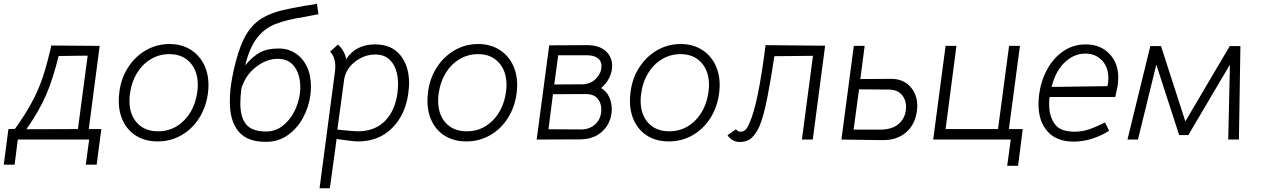

<svg xmlns="http://www.w3.org/2000/svg" viewBox="-72 -745 6736 1025"><path d="M386 134 404 0H23L6 134H-52L-27 -56L8 -57Q66 -138 101 -204.5Q136 -271 158 -338Q180 -405 202 -502L460 -500L402 -56H469L444 134ZM69 -55 344 -56 396 -448 241 -446Q211 -324 174.5 -239Q138 -154 69 -55Z M562 -207Q562 -228 565 -252Q574 -327 612 -385.5Q650 -444 707.5 -477Q765 -510 833 -510Q895 -510 942 -482Q989 -454 1015 -404.5Q1041 -355 1041 -290Q1041 -270 1038 -247Q1028 -172 990.5 -113.5Q953 -55 895.5 -22.5Q838 10 770 10Q707 10 660 -17Q613 -44 587.5 -93.5Q562 -143 562 -207ZM981 -253Q984 -273 984 -291Q984 -366 943 -411Q902 -456 832 -456Q778 -456 733 -429Q688 -402 659 -354.5Q630 -307 622 -246Q619 -227 619 -208Q619 -133 660 -88.5Q701 -44 772 -44Q853 -44 910.5 -102Q968 -160 981 -253Z M1155 -201Q1155 -232 1157 -249Q1157 -264 1160 -283Q1172 -372 1199.5 -460Q1227 -548 1268 -597Q1300 -635 1342.5 -656.5Q1385 -678 1430 -689Q1475 -700 1554 -714Q1580 -717 1620 -725L1628 -669L1601 -664L1555 -655Q1457 -640 1398 -616.5Q1339 -593 1299.5 -541.5Q1260 -490 1237 -396Q1276 -443 1315 -464.5Q1354 -486 1413 -486Q1463 -487 1503 -462Q1543 -437 1565.5 -391Q1588 -345 1588 -283Q1588 -261 1585 -237Q1576 -171 1544.5 -114Q1513 -57 1463 -22.5Q1413 12 1351 12Q1251 14 1203 -41.5Q1155 -97 1155 -201ZM1529 -245Q1531 -257 1531 -281Q1531 -345 1501 -387.5Q1471 -430 1413 -431Q1357 -432 1303.5 -394Q1250 -356 1226 -298Q1218 -284 1216 -268Q1211 -223 1211 -194Q1211 -118 1242.5 -80.5Q1274 -43 1349 -43Q1397 -43 1435.5 -72Q1474 -101 1498 -147.5Q1522 -194 1529 -245Z M2112 -300Q2112 -283 2108 -249Q2093 -133 2021.5 -61.5Q1950 10 1840 10Q1813 10 1725 -3L1689 260H1634L1715 -354Q1718 -374 1718 -390Q1718 -441 1690 -469L1732 -507Q1747 -495 1759.5 -474Q1772 -453 1776 -429Q1827 -508 1931 -508Q2019 -508 2065.5 -450Q2112 -392 2112 -300ZM2050 -250Q2053 -274 2053 -296Q2053 -367 2022 -410.5Q1991 -454 1932 -454Q1875 -454 1826.5 -418Q1778 -382 1766 -326L1729 -53Q1817 -44 1837 -44Q1929 -44 1983.5 -99.5Q2038 -155 2050 -250Z M2210 -207Q2210 -228 2213 -252Q2222 -327 2260 -385.5Q2298 -444 2355.5 -477Q2413 -510 2481 -510Q2543 -510 2590 -482Q2637 -454 2663 -404.5Q2689 -355 2689 -290Q2689 -270 2686 -247Q2676 -172 2638.5 -113.5Q2601 -55 2543.5 -22.5Q2486 10 2418 10Q2355 10 2308 -17Q2261 -44 2235.5 -93.5Q2210 -143 2210 -207ZM2629 -253Q2632 -273 2632 -291Q2632 -366 2591 -411Q2550 -456 2480 -456Q2426 -456 2381 -429Q2336 -402 2307 -354.5Q2278 -307 2270 -246Q2267 -227 2267 -208Q2267 -133 2308 -88.5Q2349 -44 2420 -44Q2501 -44 2558.5 -102Q2616 -160 2629 -253Z M3060 -504Q3127 -504 3161.5 -472.5Q3196 -441 3196 -393Q3196 -362 3181 -330.5Q3166 -299 3137 -275Q3165 -259 3179.5 -228.5Q3194 -198 3194 -162Q3194 -121 3175.5 -85Q3157 -49 3120.5 -26Q3084 -3 3032 -1L2793 0L2860 -503ZM3139 -393Q3139 -420 3118.5 -435Q3098 -450 3061 -450H2908L2887 -294L3045 -295Q3086 -299 3112.5 -328Q3139 -357 3139 -393ZM3138 -161Q3138 -196 3118 -219Q3098 -242 3059 -243L2880 -242L2856 -55L3031 -54Q3076 -54 3107 -83Q3138 -112 3138 -161Z M3291 -207Q3291 -228 3294 -252Q3303 -327 3341 -385.5Q3379 -444 3436.5 -477Q3494 -510 3562 -510Q3624 -510 3671 -482Q3718 -454 3744 -404.5Q3770 -355 3770 -290Q3770 -270 3767 -247Q3757 -172 3719.5 -113.5Q3682 -55 3624.5 -22.5Q3567 10 3499 10Q3436 10 3389 -17Q3342 -44 3316.5 -93.5Q3291 -143 3291 -207ZM3710 -253Q3713 -273 3713 -291Q3713 -366 3672 -411Q3631 -456 3561 -456Q3507 -456 3462 -429Q3417 -402 3388 -354.5Q3359 -307 3351 -246Q3348 -227 3348 -208Q3348 -133 3389 -88.5Q3430 -44 3501 -44Q3582 -44 3639.5 -102Q3697 -160 3710 -253Z M3812 -23 3857 -55Q3866 -42 3881 -42Q3899 -42 3910 -54.5Q3921 -67 3931 -93Q3975 -190 4015 -504L4333 -501L4267 0H4209L4268 -447L4062 -445Q4047 -342 4026 -232.5Q4005 -123 3982 -70Q3963 -29 3939.5 -8Q3916 13 3878 13Q3857 13 3840 3.5Q3823 -6 3812 -23Z M4544 -500 4521 -323 4689 -324Q4751 -323 4788 -282Q4825 -241 4825 -179Q4825 -171 4823 -153Q4813 -78 4763 -36.5Q4713 5 4636 3L4420 0L4486 -500ZM4765 -174Q4765 -214 4740.5 -241Q4716 -268 4665 -267L4514 -268L4485 -53H4634Q4698 -55 4731.5 -89Q4765 -123 4765 -174Z M5363 140H5305L5324 0H4910L4976 -500H5034L4976 -56H5256L5315 -500H5373L5314 -56H5388Z M5529 -186Q5529 -126 5558 -84Q5587 -42 5665 -42Q5705 -42 5740.5 -54Q5776 -66 5827 -91L5849 -47Q5807 -20 5758 -4.5Q5709 11 5660 11Q5569 11 5520.5 -43Q5472 -97 5472 -189Q5472 -212 5475 -237Q5484 -310 5517 -372Q5550 -434 5603.5 -471Q5657 -508 5724 -508Q5802 -508 5850 -458.5Q5898 -409 5898 -330Q5898 -319 5896 -297Q5893 -276 5887 -252Q5886 -246 5882 -227H5531Q5529 -205 5529 -186ZM5840 -285 5844 -306Q5845 -314 5845 -329Q5845 -387 5810.5 -423Q5776 -459 5722 -459Q5662 -459 5612.5 -412.5Q5563 -366 5542 -281Z M6069 -499H6126L6256 -97L6493 -499H6550L6542 0H6485L6494 -400L6272 -24H6223L6101 -400L6003 0H5947Z"/></svg>

Font: Bellota Text
Style: Italic
Weight: 400
Italic angle: -7.5°
Designer: Kemie Guaida
Foundry: Kemie Guaida
Version: Version 4.001